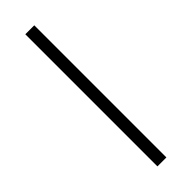

<svg xmlns="http://www.w3.org/2000/svg" viewBox="-236 -693 703 703"><g transform="rotate(-45 115.0 -342.0)"><path d="M138.2 -684.1V0H91.8V-684.1Z"/></g></svg>

Font: Fira Sans Compressed ExtraLight
Style: Regular
Weight: 250
Width: 1
Designer: Carrois Corporate & Edenspiekermann AG
Foundry: Carrois Corporate GbR & Edenspiekermann AG
Version: Version 4.203;PS 004.203;hotconv 1.0.88;makeotf.lib2.5.64775